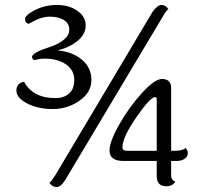

<svg xmlns="http://www.w3.org/2000/svg" viewBox="-20 -745 797 773"><path d="M77 -416Q112 -350 204 -350Q236 -350 257.5 -368Q279 -386 279 -424Q279 -462 246 -485.5Q213 -509 158 -509Q143 -509 117 -503Q109 -508 109 -516Q109 -533 184 -557Q212 -566 235.5 -584Q259 -602 259 -626Q259 -650 237.5 -664Q216 -678 180 -678Q144 -678 96 -649Q81 -652 81 -668Q81 -684 121 -704.5Q161 -725 209.5 -725Q258 -725 291.5 -701.5Q325 -678 325 -642.5Q325 -607 292.5 -580.5Q260 -554 212 -542Q271 -537 309.5 -505Q348 -473 348 -423Q348 -373 300 -339.5Q252 -306 192.5 -306Q133 -306 89.5 -328.5Q46 -351 46 -380.5Q46 -410 77 -416ZM594 -697Q614 -725 630.5 -725Q647 -725 658 -708Q651 -705 637 -681L243 -21Q225 8 207.5 8Q190 8 179 -9Q186 -14 201 -37ZM491 -138H611V-344Q611 -354 604 -354Q585 -354 529 -273Q473 -192 473 -152Q473 -138 491 -138ZM669 -138H685Q715 -138 727 -149Q736 -141 736 -128Q736 -115 723.5 -106Q711 -97 691 -97H669V-37Q669 -21 686 -13Q673 5 650 5Q611 5 611 -36V-97H477Q421 -97 421 -139Q421 -175 460.5 -244.5Q500 -314 551.5 -370.5Q603 -427 632 -427Q669 -427 669 -391Z"/></svg>

Font: Laila
Style: Regular
Weight: 400
Designer: Hitesh Malaviya
Foundry: Indian Type Foundry
Version: Version 1.302;PS 1.0;hotconv 1.0.78;makeotf.lib2.5.61930; tt